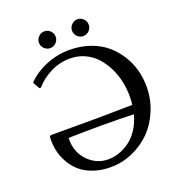

<svg xmlns="http://www.w3.org/2000/svg" viewBox="-144 -909 933 1031"><g transform="rotate(-20 322.0 -394.0)"><path d="M61 -255.9 67.9 -262.2H329.1L535.2 -265.1Q538.1 -291 538.1 -314Q538.1 -358.4 528.6 -401.4Q519 -444.3 499.5 -482.7Q480 -521 452.6 -550.3Q425.3 -579.6 387.2 -596.7Q349.1 -613.8 305.2 -613.8Q244.6 -613.8 191.9 -586.7Q139.2 -559.6 106 -520H97.2L75.2 -559.1Q117.7 -604.5 183.1 -631.3Q248.5 -658.2 316.9 -658.2Q379.4 -658.2 432.9 -639.9Q486.3 -621.6 524.2 -590.1Q562 -558.6 588.6 -517.1Q615.2 -475.6 628.2 -428.7Q641.1 -381.8 641.1 -333Q641.1 -260.7 614.5 -196.5Q587.9 -132.3 543.2 -87.4Q498.5 -42.5 438.5 -16.4Q378.4 9.8 313 9.8Q258.3 9.8 213.6 -6.1Q168.9 -22 139.9 -48.1Q110.8 -74.2 91.8 -108.9Q72.8 -143.6 65.4 -180.7Q58.1 -217.8 61 -255.9ZM525.9 -214.8Q445.8 -217.8 336.9 -217.8Q285.2 -217.8 239.3 -217Q193.4 -216.3 172.9 -215.8L152.8 -214.8Q150.9 -134.3 199.7 -84.2Q248.5 -34.2 314.9 -34.2Q345.7 -34.2 376.5 -44.4Q407.2 -54.7 436.5 -75.4Q465.8 -96.2 489.7 -132.1Q513.7 -168 525.9 -214.8ZM381.3 -716.3Q367.2 -730.5 367.2 -750Q367.2 -769.5 381.3 -783.7Q395.5 -797.9 415 -797.9Q434.6 -797.9 448.7 -783.7Q462.9 -769.5 462.9 -750Q462.9 -730.5 448.7 -716.3Q434.6 -702.1 415 -702.1Q395.5 -702.1 381.3 -716.3ZM192.4 -716.3Q178.2 -730.5 178.2 -750Q178.2 -769.5 192.4 -783.7Q206.5 -797.9 226.1 -797.9Q245.6 -797.9 259.8 -783.7Q273.9 -769.5 273.9 -750Q273.9 -730.5 259.8 -716.3Q245.6 -702.1 226.1 -702.1Q206.5 -702.1 192.4 -716.3Z"/></g></svg>

Font: Linear Smooth
Style: Regular
Weight: 400
Designer: Philipp H. Poll, Flanker
Foundry: Philipp H. Poll, reworked by Flanker
Version: Version 1.061 | FøM Fix